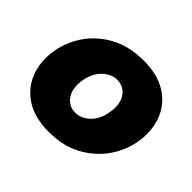

<svg xmlns="http://www.w3.org/2000/svg" viewBox="-128 -708 891 891"><g transform="rotate(45 317.0 -263.0)"><path d="M281 10Q187 10 128 -28.5Q69 -67 45 -129Q21 -191 31 -263Q41 -336 82.5 -398Q124 -460 193.5 -498Q263 -536 357 -536Q451 -536 510 -498Q569 -460 593 -398Q617 -336 607 -263Q597 -191 555.5 -129Q514 -67 444.5 -28.5Q375 10 281 10ZM303 -140Q344 -140 377 -173Q410 -206 417 -263Q425 -320 400.5 -353Q376 -386 335 -386Q295 -386 262 -353Q229 -320 221 -263Q214 -206 238.5 -173Q263 -140 303 -140Z"/></g></svg>

Font: Raleway Black
Style: Italic
Weight: 900
Italic angle: -12°
Designer: Matt McInerney, Pablo Impallari, Rodrigo Fuenzalida
Foundry: Matt McInerney, Pablo Impallari, Rodrigo Fuenzalida
Version: Version 4.101;RELEASE